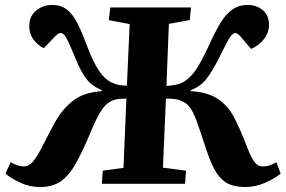

<svg xmlns="http://www.w3.org/2000/svg" viewBox="-20 -740 1153 773"><path d="M489 -343Q475 -343 459 -341.5Q443 -340 433 -335Q410 -327 390 -298Q370 -269 345 -208Q312 -129 284.5 -80.5Q257 -32 224 -9.5Q191 13 141 13Q101 13 64 -3.5Q27 -20 2 -41L23 -87Q52 -70 75 -70Q96 -70 112.5 -89Q129 -108 156 -161Q180 -210 205 -254Q234 -304 276 -336Q318 -368 390 -373V-377Q349 -394 326.5 -424Q304 -454 280 -514Q258 -568 247 -587.5Q236 -607 224 -607Q217 -607 209.5 -600.5Q202 -594 193 -584L156 -546Q130 -559 113.5 -582.5Q97 -606 98 -636Q98 -675 125.5 -697.5Q153 -720 190 -720Q226 -720 250 -701Q274 -682 292 -646Q310 -610 329 -559Q355 -489 380 -453Q405 -417 436 -405Q446 -400 461.5 -397.5Q477 -395 491 -395L502 -643L418 -659L424 -710H749L744 -659L660 -644L650 -394Q666 -395 683.5 -398Q701 -401 711 -406Q742 -421 766.5 -456Q791 -491 822 -559Q845 -610 866.5 -646Q888 -682 914.5 -701Q941 -720 978 -720Q1013 -720 1038 -699Q1063 -678 1063 -640Q1063 -609 1043 -583Q1023 -557 991 -543L956 -584Q938 -607 928 -607Q917 -607 905.5 -589.5Q894 -572 866 -515Q835 -452 810.5 -421.5Q786 -391 748 -377V-373Q819 -369 860.5 -339.5Q902 -310 927 -259Q951 -210 968 -165Q983 -125 994 -104.5Q1005 -84 1015.5 -77Q1026 -70 1039 -70Q1054 -70 1066.5 -74.5Q1079 -79 1093 -87L1110 -41Q1084 -20 1046 -3.5Q1008 13 968 13Q928 13 900.5 0.5Q873 -12 852.5 -43Q832 -74 814 -128Q808 -146 800 -169.5Q792 -193 780 -229Q764 -278 748.5 -302Q733 -326 709 -334Q698 -340 681 -341.5Q664 -343 648 -343L636 -65L729 -53L725 0H390L394 -53L477 -64Z"/></svg>

Font: Literata 36pt
Style: Bold Italic
Weight: 700
Italic angle: -2°
Designer: Latin by Veronika Burian and Jose Scaglione. Greek by Irene Vlachou. Cyrillic by Vera Evstafieva
Foundry: TypeTogether
Version: Version 3.002